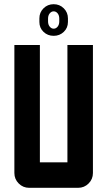

<svg xmlns="http://www.w3.org/2000/svg" viewBox="-20 -899 514 919"><path d="M305.2 -811V-793.9Q305.2 -765.6 285.4 -746.6Q265.6 -727.5 236.8 -727.5Q208 -727.5 188.2 -746.6Q168.5 -765.6 168.5 -793.9V-811Q168.5 -839.4 188.2 -859.1Q208 -878.9 236.8 -878.9Q265.6 -878.9 285.4 -859.1Q305.2 -839.4 305.2 -811ZM263.7 -810.1Q263.7 -825.2 255.9 -835Q248 -844.7 236.8 -844.7Q226.1 -844.7 218 -835Q210 -825.2 210 -810.1V-796.4Q210 -781.2 218 -771.5Q226.1 -761.7 236.8 -761.7Q248 -761.7 255.9 -771.5Q263.7 -781.2 263.7 -796.4ZM170.9 -683.6V-122.1H302.7V-683.6H424.8V-70.8Q424.8 -41.5 404.1 -20.8Q383.3 0 354 0H119.6Q90.3 0 69.6 -20.8Q48.8 -41.5 48.8 -70.8V-683.6Z"/></svg>

Font: California Gothic
Style: Regular
Weight: 400
Version: Version 2.2;